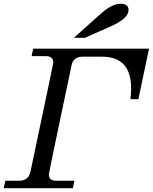

<svg xmlns="http://www.w3.org/2000/svg" viewBox="-44 -988 803 1008"><path d="M338.4 0H-24.4L-16.1 -39.1H57.1Q106 -39.1 116.2 -87.9Q235.8 -653.8 235.8 -659.2Q235.8 -693.4 195.3 -693.4H122.1L129.9 -732.4H738.3L682.6 -467.3H640.6Q644.5 -494.6 644.5 -522.5Q644.5 -690.4 492.2 -690.4H389.6Q340.8 -690.4 331.5 -644.5Q212.4 -80.1 212.4 -71.8Q212.4 -39.1 252.4 -39.1H346.7ZM401.9 -789.6H344.2L481.9 -913.1Q543.5 -968.3 587.9 -968.3Q630.9 -968.3 630.9 -935.1Q630.9 -890.6 535.2 -848.6Z"/></svg>

Font: Munson
Style: Italic
Weight: 400
Italic angle: -12°
Designer: Paul James MIller
Foundry: High-Logic / Made with FontCreator
Version: Version 2.10;May 5, 2019;FontCreator 11.5.0.2430 64-bit